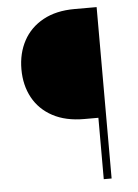

<svg xmlns="http://www.w3.org/2000/svg" viewBox="-51 -738 559 779"><g transform="rotate(-5 228.5 -349.0)"><path d="M46 -473Q46 -538 73.5 -589Q101 -640 154 -669Q207 -698 282 -698H372V0H340V-250H282Q207 -250 154 -278.5Q101 -307 73.5 -357.5Q46 -408 46 -473Z"/></g></svg>

Font: Freesentation 1 Thin
Style: Regular
Weight: 250
Designer: glyphs from Roboto by Christian Robertson / Hangul glyphs from Noto Sans CJK(Source Han Sans) by Jang Soo-young and Kang
Foundry: PT&
Version: Version 2.001